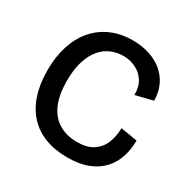

<svg xmlns="http://www.w3.org/2000/svg" viewBox="-154 -821 974 981"><g transform="rotate(30 332.5 -330.0)"><path d="M365 13Q291 13 233.5 -9Q176 -31 136 -74.5Q96 -118 75.5 -180.5Q55 -243 55 -323Q55 -404 76 -468.5Q97 -533 137 -579Q177 -625 233 -649Q289 -673 358 -673Q412 -673 457.5 -658Q503 -643 535.5 -615.5Q568 -588 586.5 -548.5Q605 -509 605 -460L503 -435Q504 -483 483.5 -515Q463 -547 429 -563.5Q395 -580 355 -580Q319 -580 285 -566Q251 -552 225 -521.5Q199 -491 183.5 -443Q168 -395 168 -328Q168 -241 193 -186.5Q218 -132 263.5 -106Q309 -80 368 -80Q426 -80 461.5 -103Q497 -126 513.5 -165.5Q530 -205 531 -255L629 -239Q629 -187 614 -141Q599 -95 567 -60.5Q535 -26 485 -6.5Q435 13 365 13Z"/></g></svg>

Font: Bricolage Grotesque 24pt Medium
Style: Regular
Weight: 500
Designer: Mathieu Triay
Foundry: Atelier Triay
Version: Version 1.001;gftools[0.9.33.dev8+g029e19f]